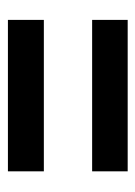

<svg xmlns="http://www.w3.org/2000/svg" viewBox="53 -600 350 497"><g transform="rotate(90 228.5 -352.0)"><path d="M32 -415V-507H424V-415ZM32 -197V-290H424V-197Z"/></g></svg>

Font: Noto Sans Khmer UI ExtraCondensed SemiBold
Style: Regular
Weight: 600
Width: 2
Designer: Danh Hong and the Monotype Design Team
Foundry: Monotype Imaging Inc.
Version: Version 2.002; ttfautohint (v1.8.4.7-5d5b)